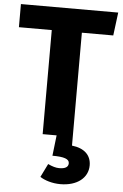

<svg xmlns="http://www.w3.org/2000/svg" viewBox="-62 -736 665 1042"><g transform="rotate(5 270.0 -215.5)"><path d="M352 -567H523L539 -693H9V-567H188V0H264L251 112C315 112 343 122 343 145C343 166 326 176 293 176C275 176 255 170 232 159L196 232C221 249 263 262 307 262C398 262 457 215 457 147C457 92 421 56 352 48Z"/></g></svg>

Font: Fira Sans
Style: Bold
Weight: 700
Designer: Carrois Corporate & Edenspiekermann AG
Foundry: Carrois Corporate GbR & Edenspiekermann AG
Version: Version 4.203